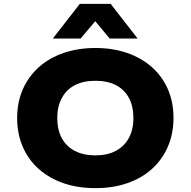

<svg xmlns="http://www.w3.org/2000/svg" viewBox="-20 -965 989 996"><path d="M475 11Q384 11 310 -14.5Q236 -40 182 -87.5Q128 -135 98.5 -202.5Q69 -270 69 -353Q69 -435 98.5 -502Q128 -569 182 -617Q236 -665 310.5 -690.5Q385 -716 475 -716Q565 -716 639 -690.5Q713 -665 767 -617.5Q821 -570 850.5 -503Q880 -436 880 -354Q880 -271 850.5 -203.5Q821 -136 767.5 -88Q714 -40 639.5 -14.5Q565 11 475 11ZM475 -159Q536 -159 580 -182Q624 -205 648 -248.5Q672 -292 672 -353Q672 -414 648.5 -457.5Q625 -501 581 -523.5Q537 -546 475 -546Q413 -546 369 -523.5Q325 -501 301 -457Q277 -413 277 -353Q277 -292 300.5 -248.5Q324 -205 368.5 -182Q413 -159 475 -159ZM254 -765 394 -945H554L694 -765H549L474 -855L398 -765Z"/></svg>

Font: Nunito Sans 7pt SemiExpanded Black
Style: Regular
Weight: 900
Width: 6
Designer: Vernon Adams
Foundry: Vernon Adams
Version: Version 3.101;gftools[0.9.27]